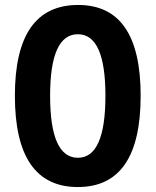

<svg xmlns="http://www.w3.org/2000/svg" viewBox="-20 -744 627 774"><path d="M294 10Q40 10 40 -358Q40 -724 295 -724Q547 -724 547 -358Q547 10 294 10ZM294 -108Q405 -108 405 -358Q405 -606 294 -606Q182 -606 182 -358Q182 -108 294 -108Z"/></svg>

Font: Noto Sans ExtraCondensed
Style: Bold
Weight: 700
Width: 2
Designer: Monotype Design Team
Foundry: Monotype Imaging Inc.
Version: Version 2.013; ttfautohint (v1.8.4.7-5d5b)